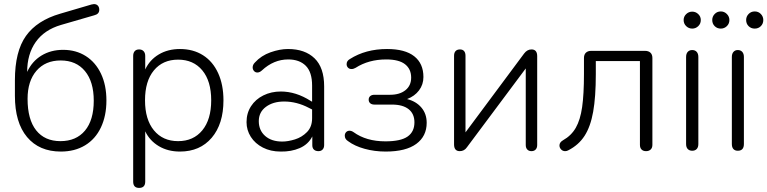

<svg xmlns="http://www.w3.org/2000/svg" viewBox="-20 -734 3757 940"><path d="M53 -265V-341Q53 -482 107 -558Q161 -634 275 -667L428 -712Q436 -714 440 -714Q452 -714 459 -706.5Q466 -699 466 -686Q466 -665 441 -659L279 -612Q197 -588 155 -528.5Q113 -469 113 -382Q137 -434 183 -462Q229 -490 289 -490Q352 -490 400 -459.5Q448 -429 474.5 -373Q501 -317 501 -242Q501 -167 474 -110Q447 -53 396.5 -22.5Q346 8 278 8Q172 8 112.5 -63Q53 -134 53 -265ZM439 -241Q439 -334 396 -386Q353 -438 277 -438Q202 -438 158.5 -387.5Q115 -337 115 -250Q115 -149 157 -96Q199 -43 276 -43Q353 -43 396 -94.5Q439 -146 439 -241Z M632 155V-460Q632 -475 639.5 -483.5Q647 -492 661 -492Q675 -492 683 -483.5Q691 -475 691 -460V-394Q713 -441 757.5 -467.5Q802 -494 861 -494Q926 -494 974 -463.5Q1022 -433 1048 -376Q1074 -319 1074 -243Q1074 -127 1016.5 -59.5Q959 8 861 8Q802 8 757.5 -18.5Q713 -45 691 -91V155Q691 186 661 186Q632 186 632 155ZM1014 -243Q1014 -337 970.5 -389.5Q927 -442 852 -442Q777 -442 733.5 -389.5Q690 -337 690 -243Q690 -149 733.5 -96Q777 -43 852 -43Q927 -43 970.5 -96Q1014 -149 1014 -243Z M1187 -136Q1187 -180 1209 -214Q1231 -248 1269.5 -267Q1308 -286 1355 -286Q1429 -286 1501 -240L1508 -236V-315Q1508 -381 1477 -412Q1446 -443 1391 -443Q1320 -443 1262 -389Q1251 -379 1240 -379Q1230 -379 1223.5 -386.5Q1217 -394 1217 -404Q1217 -417 1228 -428Q1259 -462 1304.5 -478Q1350 -494 1390 -494Q1473 -494 1520 -448.5Q1567 -403 1567 -311V-24Q1567 -10 1559.5 -2Q1552 6 1539 6Q1525 6 1517 -1.5Q1509 -9 1509 -23V-66Q1489 -27 1447.5 -9Q1406 9 1354 8Q1305 8 1267 -11.5Q1229 -31 1208 -64Q1187 -97 1187 -136ZM1362 -41Q1390 -41 1424 -51.5Q1458 -62 1483 -87.5Q1508 -113 1508 -155V-198L1492 -206Q1433 -237 1371 -237Q1317 -237 1282 -211Q1247 -185 1247 -141Q1247 -96 1278 -68.5Q1309 -41 1362 -41Z M1684 -43Q1668 -53 1668 -70Q1668 -80 1674.5 -87Q1681 -94 1691 -94Q1701 -94 1711 -87Q1773 -42 1867 -42Q1942 -42 1975.5 -65.5Q2009 -89 2009 -135Q2009 -177 1980.5 -199.5Q1952 -222 1899 -222H1813Q1800 -222 1792.5 -228.5Q1785 -235 1785 -246Q1785 -257 1792.5 -263.5Q1800 -270 1813 -270H1890Q1937 -270 1965 -292.5Q1993 -315 1993 -354Q1993 -396 1963 -419.5Q1933 -443 1871 -443Q1785 -443 1721 -402Q1711 -396 1701 -396Q1690 -396 1683.5 -403Q1677 -410 1677 -420Q1677 -436 1693 -445Q1770 -494 1875 -494Q1963 -494 2008 -458.5Q2053 -423 2053 -357Q2053 -320 2031.5 -291.5Q2010 -263 1973 -249Q2017 -238 2043 -207.5Q2069 -177 2069 -133Q2069 -67 2018 -29.5Q1967 8 1868 8Q1814 8 1765 -5.5Q1716 -19 1684 -43Z M2203 -27V-461Q2203 -476 2210.5 -484Q2218 -492 2232 -492Q2245 -492 2252 -484Q2259 -476 2259 -461V-86L2546 -472Q2561 -492 2582 -492Q2610 -492 2610 -459V-24Q2610 -10 2602.5 -2Q2595 6 2582 6Q2569 6 2561.5 -2Q2554 -10 2554 -24V-399L2266 -13Q2253 6 2231 6Q2203 6 2203 -27Z M3113 -25V-435H2897V-371Q2897 -259 2884 -186.5Q2871 -114 2842 -69Q2813 -24 2762 2Q2755 6 2747 6Q2735 6 2727 -2.5Q2719 -11 2719 -22Q2719 -37 2736 -47Q2777 -70 2799 -108.5Q2821 -147 2830 -209.5Q2839 -272 2839 -373V-450Q2839 -467 2848.5 -476Q2858 -485 2874 -485H3138Q3155 -485 3164.5 -476Q3174 -467 3174 -450V-25Q3174 -10 3165.5 -2Q3157 6 3143 6Q3129 6 3121 -2Q3113 -10 3113 -25Z M3339 -29V-455Q3339 -471 3347 -480Q3355 -489 3369 -489Q3383 -489 3391 -480Q3399 -471 3399 -455V-29Q3399 -13 3391 -4.5Q3383 4 3369 4Q3355 4 3347 -4.5Q3339 -13 3339 -29ZM3327 -636Q3327 -653 3339.5 -665Q3352 -677 3369 -677Q3386 -677 3398.5 -665Q3411 -653 3411 -636Q3411 -618 3398.5 -606Q3386 -594 3369 -594Q3352 -594 3339.5 -606Q3327 -618 3327 -636Z M3563 -29V-455Q3563 -471 3571 -480Q3579 -489 3592 -489Q3606 -489 3614 -480Q3622 -471 3622 -455V-29Q3622 4 3592 4Q3578 4 3570.5 -4.5Q3563 -13 3563 -29ZM3467 -636Q3467 -653 3479 -665.5Q3491 -678 3509 -678Q3526 -678 3538.5 -665.5Q3551 -653 3551 -636Q3551 -618 3538.5 -606Q3526 -594 3509 -594Q3491 -594 3479 -606Q3467 -618 3467 -636ZM3633 -636Q3633 -653 3645 -665.5Q3657 -678 3675 -678Q3693 -678 3705 -665.5Q3717 -653 3717 -636Q3717 -618 3705 -606Q3693 -594 3675 -594Q3657 -594 3645 -606Q3633 -618 3633 -636Z"/></svg>

Font: SN Pro Light
Style: Regular
Weight: 300
Designer: Tobias Whetton
Foundry: Supernotes
Version: Version 1.002